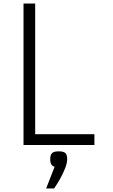

<svg xmlns="http://www.w3.org/2000/svg" viewBox="-20 -820 640 1086"><path d="M113 0V-800H179V-61H514V0ZM241 246 289 123Q264 117 264 81Q264 56 274.5 46Q285 36 312 36Q340 36 350 46Q360 56 360 81Q360 101 349 130Q338 159 321 189.5Q304 220 286 246Z"/></svg>

Font: Victor Mono Light
Style: Regular
Weight: 300
Monospace: yes
Designer: Rune Bjørnerås
Version: Version 1.561;gftools[0.9.30]